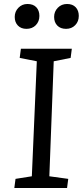

<svg xmlns="http://www.w3.org/2000/svg" viewBox="-20 -945 416 965"><path d="M165 -637 79 -654 85 -700H341L335 -654L250 -637L228 -59L323 -46L317 0H52L58 -46L140 -59ZM54 -860Q54 -887 72.5 -906Q91 -925 118 -925Q147 -925 162.5 -908.5Q178 -892 178 -865Q178 -837 160 -818.5Q142 -800 113 -800Q86 -800 70 -816.5Q54 -833 54 -860ZM252 -860Q252 -887 270.5 -906Q289 -925 317 -925Q345 -925 360.5 -908.5Q376 -892 376 -865Q376 -837 358 -818.5Q340 -800 312 -800Q284 -800 268 -816.5Q252 -833 252 -860Z"/></svg>

Font: Literata
Style: Italic
Weight: 400
Italic angle: -2°
Designer: Latin by Veronika Burian and Jose Scaglione. Greek by Irene Vlachou. Cyrillic by Vera Evstafieva
Foundry: TypeTogether
Version: Version 3.103;gftools[0.9.29]